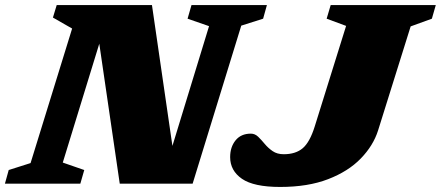

<svg xmlns="http://www.w3.org/2000/svg" viewBox="-50 -727 1746 760"><path d="M283.5 -54 268 0H-30.5L-15.5 -54L71 -81.5L235.5 -614L159.5 -657.5L174.5 -707H551.5L632.5 -149.5L777.5 -623.5L692.5 -653L708 -707H1006.5L991.5 -653L905 -625.5L712.5 0H424L343 -554L198.5 -83.5ZM1446.5 -210.5Q1427.5 -150.5 1378 -99.5Q1328.5 -48.5 1248.8 -17.8Q1169 13 1059 13Q954.5 13 907.8 -19.2Q861 -51.5 861 -105Q861 -145 882.5 -171.5Q904 -198 943 -198Q959 -198 971.8 -185.8Q984.5 -173.5 998 -157.2Q1011.5 -141 1029.2 -128.8Q1047 -116.5 1073 -116.5Q1120.5 -116.5 1148.5 -140.5Q1176.5 -164.5 1196 -227L1320 -624.5L1243 -653L1259 -707H1675L1659.5 -653L1575.5 -622.5Z"/></svg>

Font: Newsreader Caption ExtraBold
Style: Italic
Weight: 800
Italic angle: -17°
Designer: Hugues Gentile
Foundry: Production Type
Version: Version 1.001